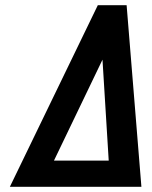

<svg xmlns="http://www.w3.org/2000/svg" viewBox="-20 -720 585 740"><path d="M525 0 468 -700H357L18 0ZM188 -101 375 -490 399 -101Z"/></svg>

Font: Advent Pro
Style: Bold Italic
Weight: 700
Italic angle: -12°
Designer: VivaRado, Andreas Kalpakidis
Foundry: VivaRado, Andreas Kalpakidis
Version: Version 3.000